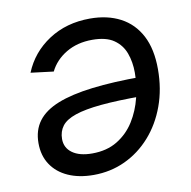

<svg xmlns="http://www.w3.org/2000/svg" viewBox="-67 -608 683 686"><g transform="rotate(-10 274.5 -264.5)"><path d="M302.7 -541Q365.7 -541 412.6 -516.4Q459.5 -491.7 485.1 -442.9Q510.7 -394 510.7 -320.8Q510.7 -249 488.5 -188.2Q466.3 -127.4 426.5 -82.5Q386.7 -37.6 333.7 -12.9Q280.8 11.7 219.2 11.7Q166.5 11.7 127.2 -5.9Q87.9 -23.4 66.2 -56.2Q44.4 -88.9 44.4 -134.3Q44.4 -181.2 68.6 -213.6Q92.8 -246.1 142.6 -265.9Q192.4 -285.6 268.8 -294.9Q345.2 -304.2 449.7 -304.2L438 -235.8Q348.6 -235.8 289.1 -230.2Q229.5 -224.6 194.6 -212.6Q159.7 -200.7 144.8 -181.2Q129.9 -161.6 129.9 -134.3Q129.9 -102.1 155.8 -83.5Q181.6 -64.9 227.5 -64.9Q280.8 -64.9 318.8 -88.1Q356.9 -111.3 380.9 -149.4Q404.8 -187.5 416 -233.2Q427.2 -278.8 427.2 -323.2Q427.2 -361.3 415.5 -393.6Q403.8 -425.8 375.7 -445.3Q347.7 -464.8 297.4 -464.8Q243.2 -464.8 202.6 -440.7Q162.1 -416.5 142.6 -377L60.1 -387.2Q88.4 -457 152.6 -499Q216.8 -541 302.7 -541Z"/></g></svg>

Font: Inter 24pt
Style: Italic
Weight: 400
Italic angle: -9.3988°
Designer: Rasmus Andersson
Foundry: rsms
Version: Version 4.001;git-66647c0bb